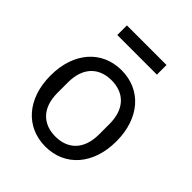

<svg xmlns="http://www.w3.org/2000/svg" viewBox="-200 -826 960 960"><g transform="rotate(45 280.0 -346.5)"><path d="M140 -637H420V-705H140ZM280 12C418 12 513 -94 513 -258C513 -422 418 -528 280 -528C142 -528 47 -422 47 -258C47 -94 142 12 280 12ZM280 -59C194 -59 133 -112 133 -221V-295C133 -404 194 -457 280 -457C366 -457 427 -404 427 -295V-221C427 -112 366 -59 280 -59Z"/></g></svg>

Font: LVC Sans
Style: Regular
Weight: 400
Designer: Mike Abbink, Paul van der Laan, Pieter van Rosmalen
Foundry: Bold Monday
Version: Version 3.0